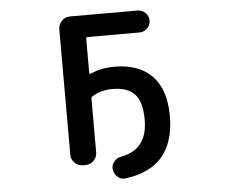

<svg xmlns="http://www.w3.org/2000/svg" viewBox="-55 -819 1111 945"><g transform="rotate(-5 500.0 -346.0)"><path d="M468.8 12.7Q467.8 9.8 467.8 7.8Q467.8 -10.7 480.5 -25.4Q494.1 -42 516.6 -45.9Q646.5 -70.3 646.5 -215.8Q646.5 -304.7 611.3 -342.8Q577.1 -380.9 501 -380.9Q444.3 -380.9 400.4 -353.5Q394.5 -349.6 394.5 -341.8V-77.1Q394.5 -53.7 377.4 -36.6Q360.4 -19.5 336.9 -19.5H324.2Q300.8 -19.5 283.7 -36.6Q266.6 -53.7 266.6 -77.1V-697.3Q266.6 -720.7 283.7 -737.8Q300.8 -754.9 324.2 -754.9H658.2Q680.7 -754.9 696.8 -738.8Q712.9 -722.7 712.9 -700.7Q712.9 -678.7 696.8 -662.6Q680.7 -646.5 658.2 -646.5H401.4Q394.5 -646.5 394.5 -639.6V-468.8Q394.5 -466.8 396.5 -465.3Q398.4 -463.9 400.4 -464.8Q451.2 -489.3 521.5 -489.3Q641.6 -489.3 706.5 -421.9Q771.5 -354.5 771.5 -222.7Q771.5 -153.3 752.9 -100.6Q734.4 -46.9 697.8 -10.7Q661.1 25.4 606.4 44.9Q571.3 57.6 527.3 62.5Q523.4 63.5 520.5 63.5Q502 63.5 488.3 50.8Q470.7 36.1 468.8 12.7Z"/></g></svg>

Font: Rounded Mgen+ 1mn medium
Style: Regular
Weight: 500
Designer: [Source Han Sans]
Ryoko NISHIZUKA  (kana & ideographs); Paul D. Hunt (Latin, Greek & Cyrillic); Wenlong ZHANG  (bopomofo
Version: Version 1.059.20150602